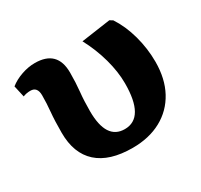

<svg xmlns="http://www.w3.org/2000/svg" viewBox="-118 -672 875 837"><g transform="rotate(-30 319.5 -254.0)"><path d="M329 13Q213 13 153 -41Q93 -95 93 -199Q93 -260 97 -301.5Q101 -343 101 -383Q101 -426 66 -426Q46 -426 29 -419L16 -477Q41 -497 75.5 -509Q110 -521 143 -521Q256 -521 256 -408Q256 -357 251.5 -314Q247 -271 247 -219Q247 -75 340 -75Q440 -75 440 -248Q440 -306 422 -371.5Q404 -437 371 -499L518 -520L533 -511Q566 -461 584 -395.5Q602 -330 602 -263Q602 -178 568.5 -116Q535 -54 473.5 -20.5Q412 13 329 13Z"/></g></svg>

Font: Literata
Style: Bold
Weight: 700
Designer: Latin by Veronika Burian and Jose Scaglione. Greek by Irene Vlachou. Cyrillic by Vera Evstafieva.
Foundry: TypeTogether
Version: Version 3.103; ttfautohint (v1.8.4.7-5d5b);gftools[0.9.29]